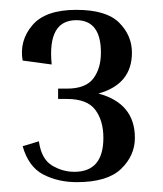

<svg xmlns="http://www.w3.org/2000/svg" viewBox="-20 -810 331 390"><path d="M116 -609H98V-630H116Q154 -630 169.5 -650.5Q185 -671 185 -703Q185 -769 135 -769Q76 -769 85 -679L26 -687Q19 -727 45.5 -758.5Q72 -790 135 -790Q196 -790 222 -764Q248 -738 248 -703Q248 -639 180 -620Q254 -600 254 -530Q254 -494 226 -467Q198 -440 136 -440Q98 -440 68 -455.5Q38 -471 26 -513L59 -523Q64 -487 85.5 -474Q107 -461 131 -461Q190 -461 190 -530Q190 -565 173.5 -587Q157 -609 116 -609Z"/></svg>

Font: Inria Serif
Style: Regular
Weight: 400
Designer: Black Foundry Team
Foundry: Black Foundry
Version: Version 1.000; ttfautohint (v1.8.3)